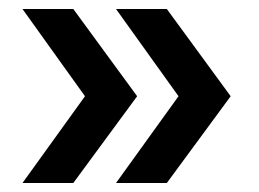

<svg xmlns="http://www.w3.org/2000/svg" viewBox="-20 -481 575 427"><path d="M30 -74 169 -267 30 -461H143L285 -267L143 -74ZM238 -74 377 -267 238 -461H351L493 -267L351 -74Z"/></svg>

Font: APTA Sans SemiBold
Style: Bold
Weight: 600
Version: Version 7.200